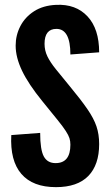

<svg xmlns="http://www.w3.org/2000/svg" viewBox="-20 -763 440 791"><path d="M210.5 8Q299 8 343.8 -38Q388.5 -84 388.5 -169.5Q388.5 -209.5 377.5 -242.2Q366.5 -275 340.2 -313.2Q314 -351.5 268 -407Q233.5 -449 210.2 -477.8Q187 -506.5 175.2 -530.8Q163.5 -555 163.5 -582.5Q163.5 -644 212.5 -644Q270 -644 270 -538.5L388.5 -547.5Q388.5 -644 340.5 -695.5Q292.5 -747 211 -743Q157.5 -740.5 120.2 -716.5Q83 -692.5 63.8 -655.2Q44.5 -618 44.5 -575Q44.5 -526.5 71 -471.2Q97.5 -416 154.5 -346Q193.5 -298 216.8 -269.2Q240 -240.5 251.2 -223Q262.5 -205.5 266.2 -193.5Q270 -181.5 270 -167Q270 -91 209 -91Q175.5 -91 160.5 -118.5Q145.5 -146 145.5 -215.5L26.5 -206.5Q21 -101 68 -46.5Q115 8 210.5 8Z"/></svg>

Font: League Gothic SemiExpanded
Style: Regular
Weight: 400
Width: 6
Designer: The League of Moveable Type
Version: Version 1.600; ttfautohint (v1.8.3)